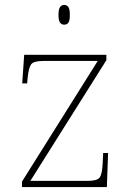

<svg xmlns="http://www.w3.org/2000/svg" viewBox="-20 -758 529 778"><path d="M69 0V-22L376 -511H155Q116 -511 106 -497Q96 -483 92 -442L90 -420H70L78 -536H411V-514L103 -25H335Q374 -25 384 -39Q394 -53 396 -95L398 -138H418L413 0ZM240 -658Q230 -658 223.5 -666Q217 -674 217 -698Q217 -721 223.5 -729.5Q230 -738 240 -738Q251 -738 257 -729.5Q263 -721 263 -698Q263 -674 257 -666Q251 -658 240 -658Z"/></svg>

Font: Noto Serif Tamil Thin
Style: Regular
Weight: 100
Designer: Indian Type Foundry, Tom Grace, and the Monotype Design Team
Foundry: Monotype Imaging Inc.
Version: Version 2.004; ttfautohint (v1.8.4.7-5d5b)